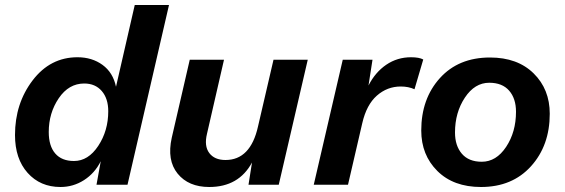

<svg xmlns="http://www.w3.org/2000/svg" viewBox="-20 -739 2261 768"><path d="M222 9Q141 9 90.5 -47.5Q40 -104 40 -199Q40 -325 110.5 -417.5Q181 -510 290 -510Q348 -510 390 -479.5Q432 -449 444 -392L519 -719H656L490 0H366L383 -94Q359 -46 316 -18.5Q273 9 222 9ZM276 -95Q333 -95 373 -155.5Q413 -216 413 -294Q413 -345 387 -375Q361 -405 317 -405Q255 -405 215 -346Q175 -287 175 -211Q175 -155 201 -125Q227 -95 276 -95Z M1074 -500H1211L1095 0H974L988 -89Q935 9 817 9Q734 9 690.5 -44.5Q647 -98 667 -188L739 -500H876L808 -204Q796 -155 817 -127Q838 -99 882 -99Q982 -99 1012 -233Z M1624 -510Q1657 -510 1673 -501L1638 -382Q1614 -393 1583 -393Q1529 -393 1487.5 -356.5Q1446 -320 1429 -246L1372 0H1235L1351 -500H1470L1454 -397Q1481 -450 1525 -480Q1569 -510 1624 -510Z M1904 9Q1794 9 1729.5 -55Q1665 -119 1665 -217Q1665 -344 1739.5 -426.5Q1814 -509 1940 -509Q2050 -509 2114.5 -445.5Q2179 -382 2179 -284Q2179 -157 2104 -74Q2029 9 1904 9ZM1907 -92Q1965 -92 2004.5 -151.5Q2044 -211 2044 -292Q2044 -345 2016.5 -376.5Q1989 -408 1937 -408Q1879 -408 1839.5 -348.5Q1800 -289 1800 -209Q1800 -156 1827.5 -124Q1855 -92 1907 -92Z"/></svg>

Font: Elaine Sans SemiBold
Style: Italic
Weight: 600
Italic angle: -13°
Designer: Wei Huang
Foundry: Wei Huang
Version: Version 2.001;December 24, 2019;FontCreator 12.0.0.2547 64-b